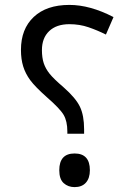

<svg xmlns="http://www.w3.org/2000/svg" viewBox="-20 -744 525 778"><path d="M252.9 -210.9Q252.9 -252.9 237.8 -278.6Q222.7 -304.2 169.9 -350.1Q122.1 -392.6 102.5 -419.2Q83 -445.8 74 -474.9Q64.9 -503.9 64.9 -542Q64.9 -626.5 116.7 -675.3Q168.5 -724.1 261.2 -724.1Q344.7 -724.1 439.9 -674.8L409.2 -604Q375 -621.1 338.9 -633.5Q302.7 -646 261.2 -646Q208.5 -646 179.2 -617.9Q149.9 -589.8 149.9 -541Q149.9 -510.3 157.2 -488Q164.6 -465.8 180.9 -445.3Q197.3 -424.8 237.8 -390.1Q287.1 -346.7 304 -311.3Q320.8 -275.9 320.8 -220.2V-202.1H252.9ZM282.2 14.2Q255.9 14.2 238 -2Q220.2 -18.1 220.2 -54.2Q220.2 -122.1 282.2 -122.1Q344.2 -122.1 344.2 -54.2Q344.2 -22 328.1 -3.9Q312 14.2 282.2 14.2Z"/></svg>

Font: Droid Arabic Kufi
Style: Regular
Weight: 400
Designer: Pascal Zoghbi
Foundry: Irfont.ir
Version: Version 1.00 February 28, 2013, initial release